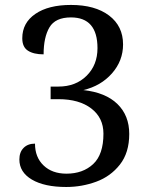

<svg xmlns="http://www.w3.org/2000/svg" viewBox="-20 -744 599 774"><path d="M58.1 -101.1Q58.1 -130.9 75.2 -147.9Q92.3 -165 121.1 -165Q121.1 -109.9 155.8 -76.9Q190.4 -43.9 248 -43.9Q314 -43.9 355.5 -82.5Q397 -121.1 397 -205.1Q397 -269 348.1 -306.6Q299.3 -344.2 215.8 -344.2H184.1V-395H215.8Q285.2 -395 329.1 -438.5Q373 -481.9 373 -549.8Q373 -673.8 266.1 -673.8Q203.1 -673.8 179.4 -633.8Q155.8 -593.8 155.8 -524.9Q115.7 -524.9 92.8 -539.6Q69.8 -554.2 69.8 -589.8Q69.8 -651.9 122.6 -688Q175.3 -724.1 266.1 -724.1Q363.3 -724.1 419.7 -681.4Q476.1 -638.7 476.1 -564.9Q476.1 -499 431.4 -448.2Q386.7 -397.5 315.9 -380.9Q405.8 -371.1 453.4 -324.7Q501 -278.3 501 -204.1Q501 -128.4 463.4 -80.6Q425.8 -32.7 367.9 -11.5Q310.1 9.8 247.1 9.8Q159.2 9.8 108.6 -20Q58.1 -49.8 58.1 -101.1Z"/></svg>

Font: Noto Serif Gujarati
Style: Regular
Weight: 400
Designer: Indian Type Foundry
Foundry: Monotype Imaging Inc.
Version: Version 1.02